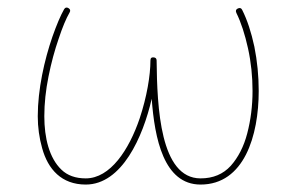

<svg xmlns="http://www.w3.org/2000/svg" viewBox="-20 -495 797 516"><path d="M164.1 -473.1C159.2 -476.1 155.3 -475.1 152.3 -470.2C142.6 -453.1 132.3 -428.7 121.1 -397C99.1 -333.5 81.5 -254.4 81.5 -182.6C81.5 -153.3 85.4 -124.5 93.3 -96.7C108.9 -40 145.5 1 210.4 1C307.6 1 364.3 -127 387.7 -229.5C395.5 -123.5 419.9 1 519 1C636.2 1 675.3 -130.4 675.3 -250.5C675.3 -291 671.4 -330.6 663.6 -369.6C655.3 -408.2 644.5 -441.4 630.9 -468.3C628.4 -473.6 624.5 -474.6 619.1 -472.2C613.8 -469.7 612.8 -465.8 615.2 -460.4C627.9 -434.6 638.2 -402.8 646.5 -365.2C654.8 -327.6 658.7 -289.1 658.7 -250.5C658.7 -210.4 653.8 -172.4 644.5 -136.7C635.3 -101.1 620.1 -71.8 600.1 -49.3C579.6 -26.9 552.7 -15.6 519 -15.6C410.2 -15.6 402.3 -207 400.9 -332.5C400.9 -337.4 398.4 -340.3 393.1 -340.8C387.2 -341.3 384.3 -338.9 384.3 -332.5C384.3 -292 374.5 -234.4 355.5 -177.2C326.7 -92.3 276.4 -15.6 210.4 -15.6C183.1 -15.6 161.1 -23.4 145 -39.1C112.3 -70.3 99.1 -124.5 99.1 -182.6C99.1 -217.3 103 -252.9 110.4 -289.6C117.7 -326.2 127 -360.4 137.7 -391.1C147.9 -421.9 157.7 -445.3 167 -461.4C169.9 -466.3 168.9 -470.2 164.1 -473.1Z"/></svg>

Font: Mikhak Thin
Style: Regular
Weight: 100
Designer: Amin Abedi
Version: Version 3.2